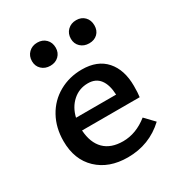

<svg xmlns="http://www.w3.org/2000/svg" viewBox="-153 -726 776 834"><g transform="rotate(-30 235.0 -308.5)"><path d="M95 -564Q95 -590 112 -606.5Q129 -623 155 -623Q181 -623 197.5 -606.5Q214 -590 214 -564Q214 -539 197.5 -523Q181 -507 155 -507Q129 -507 112 -523Q95 -539 95 -564ZM290 -564Q290 -590 307 -606.5Q324 -623 350 -623Q376 -623 392 -606.5Q408 -590 408 -564Q408 -538 392 -522.5Q376 -507 350 -507Q324 -507 307 -523Q290 -539 290 -564ZM433 -66Q356 6 248 6Q154 6 97 -48Q40 -102 40 -195Q40 -262 69 -314.5Q98 -367 149.5 -396Q201 -425 264 -425Q342 -425 383.5 -378Q425 -331 425 -250Q425 -214 422 -195H133Q137 -132 170.5 -98.5Q204 -65 265 -65Q330 -65 389 -112ZM138 -256H339Q337 -306 316.5 -333Q296 -360 257 -360Q213 -360 181 -331.5Q149 -303 138 -256Z"/></g></svg>

Font: Ysabeau Infant Semibold
Style: Regular
Weight: 600
Designer: Christian Thalmann (Catharsis Fonts)
Version: Version 0.003